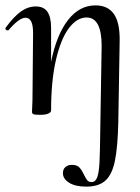

<svg xmlns="http://www.w3.org/2000/svg" viewBox="-27 -419 519 714"><path d="M418 -267 413 32Q411 127 400.5 178.5Q390 230 365 252.5Q340 275 294 275Q253 275 230 260.5Q207 246 207 225Q207 210 216.5 202Q226 194 240 194Q259 194 268 203.5Q277 213 285 230Q292 245 297.5 251.5Q303 258 314 258Q328 258 334.5 240.5Q341 223 343 184.5Q345 146 346 56L351 -248Q351 -354 295 -354Q259 -354 229 -314Q199 -274 181 -196Q163 -118 163 -9Q163 -1 152.5 3.5Q142 8 122 8Q102 8 97 5.5Q92 3 92 -3Q92 -10 93 -28Q94 -46 94 -74L96 -297Q96 -353 68 -353Q44 -353 5 -307Q4 -306 1 -306Q-3 -306 -5.5 -309Q-8 -312 -6 -316Q24 -357 50.5 -376Q77 -395 106 -395Q136 -395 149.5 -375Q163 -355 163 -315V-189Q183 -289 225.5 -344Q268 -399 328 -399Q374 -399 396.5 -367Q419 -335 418 -267Z"/></svg>

Font: Cormorant Upright Medium
Style: Regular
Weight: 500
Designer: Christian Thalmann (Catharsis Fonts)
Foundry: Catharsis Fonts
Version: Version 3.302